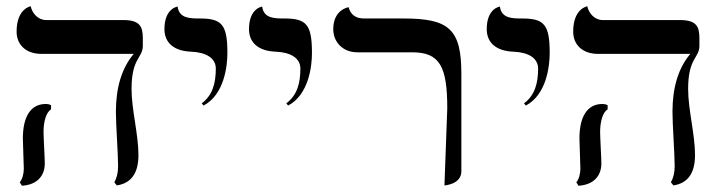

<svg xmlns="http://www.w3.org/2000/svg" viewBox="-20 -580 2295 613"><path d="M400 -296C400 -396 436 -394 436 -434V-458C436 -496 426 -516 373 -516H127C102 -516 83 -537 78 -560C78 -560 33 -553 33 -479C33 -438 62 -408 112 -408H407C369 -363 350 -301 350 -223C350 -181 357 -91 357 -49C357 -29 353 -12 345 2L353 12C399 5 422 -27 422 -85C422 -151 400 -230 400 -296ZM119 -159C119 -191 127 -221 143 -231V-244C138 -247 132 -248 126 -248C77 -248 53 -206 53 -138C53 -119 56 -59 56 -41C56 -25 51 -7 43 2L50 13C99 10 123 -19 123 -58C123 -77 119 -140 119 -159Z M630 -243C696 -278 706 -369 706 -411C706 -502 688 -521 618 -521C587 -521 552 -521 547 -559C547 -559 505 -554 505 -487C505 -443 536 -417 590 -415C639 -413 669 -394 669 -361C669 -315 659 -276 624 -250Z M900 -243C966 -278 976 -369 976 -411C976 -502 958 -521 888 -521C857 -521 822 -521 817 -559C817 -559 775 -554 775 -487C775 -443 806 -417 860 -415C909 -413 939 -394 939 -361C939 -315 929 -276 894 -250Z M1399 12C1399 12 1453 9 1453 -33V-344C1453 -487 1414 -521 1268 -521H1142C1115 -521 1099 -534 1093 -557C1093 -557 1044 -550 1044 -487C1044 -446 1074 -413 1121 -413H1296C1384 -413 1408 -368 1408 -234Z M1659 -243C1725 -278 1735 -369 1735 -411C1735 -502 1717 -521 1647 -521C1616 -521 1581 -521 1576 -559C1576 -559 1534 -554 1534 -487C1534 -443 1565 -417 1619 -415C1668 -413 1698 -394 1698 -361C1698 -315 1688 -276 1653 -250Z M2177 -296C2177 -396 2213 -394 2213 -434V-458C2213 -496 2203 -516 2150 -516H1904C1879 -516 1860 -537 1855 -560C1855 -560 1810 -553 1810 -479C1810 -438 1839 -408 1889 -408H2184C2146 -363 2127 -301 2127 -223C2127 -181 2134 -91 2134 -49C2134 -29 2130 -12 2122 2L2130 12C2176 5 2199 -27 2199 -85C2199 -151 2177 -230 2177 -296ZM1896 -159C1896 -191 1904 -221 1920 -231V-244C1915 -247 1909 -248 1903 -248C1854 -248 1830 -206 1830 -138C1830 -119 1833 -59 1833 -41C1833 -25 1828 -7 1820 2L1827 13C1876 10 1900 -19 1900 -58C1900 -77 1896 -140 1896 -159Z"/></svg>

Font: Libertinus Sans
Style: Bold
Weight: 700
Designer: Philipp H. Poll, Khaled Hosny
Foundry: Caleb Maclennan
Version: Version 7.050;RELEASE